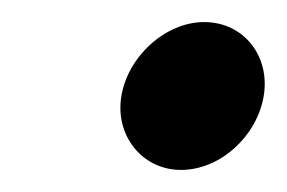

<svg xmlns="http://www.w3.org/2000/svg" viewBox="-20 -389 260 174"><path d="M90 -302C84 -266 109 -235 144 -235C180 -235 213 -266 219 -302C225 -338 201 -369 165 -369C130 -369 96 -338 90 -302Z"/></svg>

Font: Ampere
Style: Ita
Weight: 400
Version: Version 1